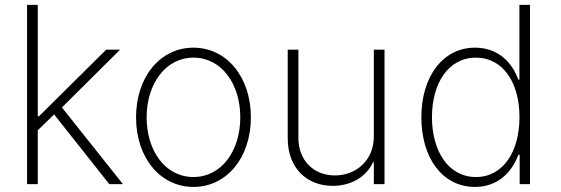

<svg xmlns="http://www.w3.org/2000/svg" viewBox="-20 -747 2275 779"><path d="M89.8 0H133.2V-218.4L199.6 -282.7L423.3 0H478.7L231.2 -311.1L467.3 -545.5H410.9L138.1 -275.2H133.2V-727.3H89.8Z M764.9 11.4C899.9 11.4 997.9 -107.2 997.9 -271C997.9 -434.7 899.5 -553.6 764.9 -553.6C630 -553.6 532 -435 532 -271C532 -107.2 630 11.4 764.9 11.4ZM764.9 -28.8C650.2 -28.8 574.9 -135.7 574.9 -271C574.9 -405.5 650.9 -513.1 764.9 -513.1C879.3 -513.1 954.9 -405.9 954.9 -271C954.9 -135.7 879.6 -28.8 764.9 -28.8Z M1496.8 -193.5C1496.8 -96.2 1424.4 -35.2 1339.1 -35.2C1251.8 -35.2 1190.7 -96.6 1190.7 -187.5V-545.5H1147.4V-185.7C1147.4 -66.4 1223.4 7.1 1330.3 7.1C1408 7.1 1467.7 -32.3 1493.3 -88.4H1496.8V0H1540.1V-545.5H1496.8Z M1907 11.4C2000.4 11.4 2057.2 -48.7 2083.1 -119H2088.4V0H2130.3V-727.3H2087.4V-423.7H2083.1C2057.9 -494 2000.7 -553.6 1907.3 -553.6C1776.3 -553.6 1689.6 -435.7 1689.6 -271.3C1689.6 -106.2 1775.2 11.4 1907 11.4ZM1910.9 -28.8C1798.7 -28.8 1732.6 -134.6 1732.6 -271.7C1732.6 -408.7 1798.7 -513.1 1910.9 -513.1C2021.7 -513.1 2087.7 -410.9 2087.7 -271.7C2087.7 -132.1 2021.7 -28.8 1910.9 -28.8Z"/></svg>

Font: Karasuma Gothic
Style: Thin
Weight: 200
Designer: Rasmus Andersson / Ryoko Ishizuka
Foundry: rsms
Version: Version 1.00